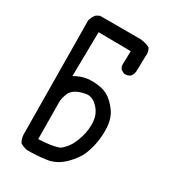

<svg xmlns="http://www.w3.org/2000/svg" viewBox="-189 -879 877 979"><g transform="rotate(30 250.0 -389.5)"><path d="M127 0Q105.5 -3.9 85.9 -15.6Q74.2 -33.2 72.3 -57.6L66.4 -728.5Q72.3 -752 87.9 -769.5L107.4 -779.3H327.1Q368.2 -781.2 401.4 -763.7Q415 -744.1 411.1 -714.8L409.2 -627Q407.2 -609.4 397.5 -595.7Q381.8 -583 360.4 -585L340.8 -595.7Q329.1 -609.4 331.1 -630.9L333 -701.2L142.6 -703.1L138.7 -442.4Q173.8 -463.9 210.9 -468.8Q248 -473.6 289.6 -465.8Q331.1 -458 362.3 -427.7Q393.6 -397.5 406.2 -370.1Q418.9 -342.8 421.9 -306.6Q424.8 -270.5 418.9 -226.6Q413.1 -182.6 396.5 -141.6Q379.9 -100.6 336.9 -58.1Q293.9 -15.6 239.7 -7.8Q185.5 0 127 0ZM266.6 -94.7Q281.2 -103.5 301.3 -128.4Q321.3 -153.3 335.9 -201.2Q350.6 -249 346.7 -294.9Q342.8 -340.8 310.5 -373Q278.3 -405.3 241.7 -397.9Q205.1 -390.6 185.5 -377.4Q166 -364.3 158.2 -345.7Q150.4 -327.1 146.5 -301.8L148.4 -77.1Q191.4 -79.1 216.8 -83Q242.2 -86.9 266.6 -94.7Z"/></g></svg>

Font: JasonHandwriting2
Style: Regular
Weight: 400
Version: Version 1.05.10